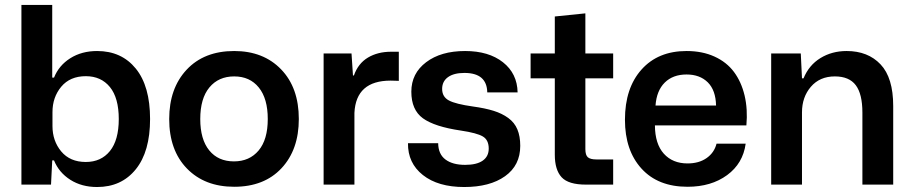

<svg xmlns="http://www.w3.org/2000/svg" viewBox="-20 -749 3706 779"><path d="M374 9.8Q311.5 9.8 265.4 -19.5Q219.2 -48.8 199.2 -98.1H191.9L187 0H66.9V-729H191.9V-434.1H199.2Q218.8 -483.4 265.1 -512.7Q311.5 -542 374 -542Q473.1 -542 531 -470.7Q588.9 -399.4 588.9 -266.1Q588.9 -133.8 530.8 -62Q472.7 9.8 374 9.8ZM192.9 -237.8Q192.9 -177.2 228.5 -134.5Q264.2 -91.8 328.1 -91.8Q390.1 -91.8 426 -136.2Q461.9 -180.7 461.9 -266.1Q461.9 -351.6 426 -395.8Q390.1 -439.9 328.1 -439.9Q264.2 -439.9 228.5 -397.2Q192.9 -354.5 192.9 -293.9Z M930.2 8.8Q810.5 8.8 738.5 -65.2Q666.5 -139.2 666.5 -266.1Q666.5 -390.6 737.3 -466.3Q808.1 -542 930.2 -542Q1048.8 -542 1120.6 -467.5Q1192.4 -393.1 1192.4 -266.1Q1192.4 -141.6 1122.1 -66.4Q1051.8 8.8 930.2 8.8ZM792.5 -266.1Q792.5 -183.6 828.9 -138.9Q865.2 -94.2 929.2 -94.2Q992.2 -94.2 1029.3 -138.4Q1066.4 -182.6 1066.4 -266.1Q1066.4 -349.1 1030 -394Q993.7 -439 930.2 -439Q866.7 -439 829.6 -394.3Q792.5 -349.6 792.5 -266.1Z M1293 0V-532.2H1406.2L1412.1 -442.9H1416Q1433.1 -491.7 1472.9 -515.4Q1512.7 -539.1 1566.9 -539.1H1598.1V-420.9Q1594.7 -420.9 1583.5 -421.4Q1572.3 -421.9 1564.9 -421.9Q1424.3 -421.9 1418 -291V0Z M1863.3 9.8Q1757.3 9.8 1695.8 -38.8Q1634.3 -87.4 1635.3 -168H1757.8Q1758.3 -123.5 1787.4 -101.8Q1816.4 -80.1 1867.2 -80.1Q1914.1 -80.1 1938.5 -97.2Q1962.9 -114.3 1962.9 -146Q1962.9 -181.2 1939 -195.3Q1915 -209.5 1850.1 -219.2Q1743.2 -234.9 1696 -269Q1648.9 -303.2 1648.9 -377Q1648.9 -451.2 1709 -496.6Q1769 -542 1867.2 -542Q1962.9 -542 2020.8 -496.3Q2078.6 -450.7 2080.1 -374H1957Q1955.6 -453.1 1864.3 -453.1Q1821.3 -453.1 1797.6 -436Q1773.9 -418.9 1773.9 -388.2Q1773.9 -356 1801.5 -341.3Q1829.1 -326.7 1898.9 -316.9Q1948.7 -310.1 1982.9 -299.3Q2017.1 -288.6 2042.2 -270.3Q2067.4 -252 2079.1 -224.1Q2090.8 -196.3 2090.8 -157.2Q2090.8 -78.1 2029.3 -34.2Q1967.8 9.8 1863.3 9.8Z M2356.9 0Q2286.1 0 2258.5 -30Q2231 -60.1 2231 -121.1V-431.2H2132.8V-532.2H2231V-682.1L2355 -694.8V-532.2H2467.8V-431.2H2355V-144Q2355 -119.6 2365.2 -110.8Q2375.5 -102.1 2399.9 -102.1H2467.8V0Z M2769.5 8.8Q2649.9 8.8 2582.8 -64.9Q2515.6 -138.7 2515.6 -263.2Q2515.6 -391.6 2582.8 -466.8Q2649.9 -542 2765.6 -542Q2829.6 -542 2878.9 -519.5Q2928.2 -497.1 2958 -457Q2987.8 -417 3001 -361.6Q3014.2 -306.2 3008.3 -240.2H2637.2Q2637.7 -165 2673.3 -125.5Q2709 -85.9 2769.5 -85.9Q2815.9 -85.9 2846.9 -107.7Q2877.9 -129.4 2887.2 -166H3005.4Q2994.6 -85.9 2930.2 -38.6Q2865.7 8.8 2769.5 8.8ZM2639.6 -320.8H2885.3Q2883.8 -383.3 2851.6 -415Q2819.3 -446.8 2765.6 -446.8Q2710.4 -446.8 2677.2 -414.1Q2644 -381.3 2639.6 -320.8Z M3108.9 0V-532.2H3229L3233.9 -431.2H3240.2Q3262.2 -484.9 3308.8 -513.4Q3355.5 -542 3415 -542Q3501.5 -542 3552.7 -487.8Q3604 -433.6 3604 -318.8V0H3479V-292Q3479 -367.7 3452.1 -403.3Q3425.3 -439 3367.2 -439Q3306.2 -439 3270 -397Q3233.9 -355 3233.9 -293V0Z"/></svg>

Font: Lumene Sans
Style: Bold
Weight: 600
Designer: Deni Anggara
Version: Version 1.003;Glyphs 3.1.2 (3151)